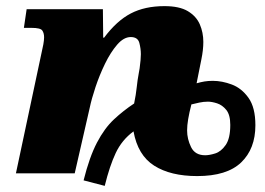

<svg xmlns="http://www.w3.org/2000/svg" viewBox="-20 -566 866 627"><path d="M253 23Q272 -53 296.5 -100Q321 -147 352 -176Q383 -205 418 -228Q424 -257 426.5 -281Q429 -305 433 -326L436 -343Q438 -357 439 -369.5Q440 -382 440 -389Q440 -407 435 -426Q430 -445 407 -445Q384 -445 362.5 -420Q341 -395 323 -358Q305 -321 292 -282Q279 -243 273 -214L224 0H32L116 -395Q119 -407 121.5 -421Q124 -435 124 -444Q124 -458 118 -466.5Q112 -475 83 -475H58L67 -536H316L317 -443H320Q361 -498 407 -522Q453 -546 517 -546Q566 -546 593.5 -529.5Q621 -513 632.5 -486.5Q644 -460 644 -429Q644 -403 637.5 -371.5Q631 -340 626 -314L622 -294Q636 -298 648 -300Q660 -302 675 -302Q705 -302 737 -290Q769 -278 791.5 -246.5Q814 -215 814 -157Q814 -80 767.5 -35.5Q721 9 624 9Q537 9 483.5 -25Q430 -59 416 -137Q378 -109 358 -66.5Q338 -24 322 41ZM650 -59Q664 -59 683 -65Q702 -71 717 -92.5Q732 -114 732 -158Q732 -191 719 -207Q706 -223 689 -228.5Q672 -234 659 -234Q645 -234 631 -231Q617 -228 605 -225Q598 -198 594.5 -177Q591 -156 591 -140Q591 -112 604 -85.5Q617 -59 650 -59Z"/></svg>

Font: Noto Serif Black
Style: Italic
Weight: 900
Italic angle: -12°
Designer: Monotype Design Team
Foundry: Monotype Imaging Inc.
Version: Version 2.013